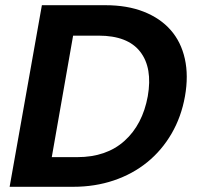

<svg xmlns="http://www.w3.org/2000/svg" viewBox="-20 -718 757 738"><path d="M385 -698Q469 -698 532.5 -673Q596 -648 636 -602.5Q676 -557 690.5 -492Q705 -427 691 -348Q677 -269 639.5 -204.5Q602 -140 546 -94.5Q490 -49 417.5 -24.5Q345 0 261 0H17L141 -698ZM277 -114Q389 -114 458.5 -176.5Q528 -239 548 -348Q567 -457 519 -519Q471 -581 359 -581H261L179 -114Z"/></svg>

Font: SVN-Poppins SemiBold
Style: Italic
Weight: 600
Italic angle: -10°
Designer: Ninad Kale (Devanagari), Jonny Pinhorn (Latin)
Foundry: Indian Type Foundry
Version: Version 3.002 2017; ttfautohint (v1.8.3)